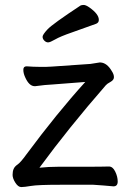

<svg xmlns="http://www.w3.org/2000/svg" viewBox="-20 -739 530 775"><path d="M368.2 -643.1Q319.3 -625 271.2 -608.4Q223.1 -591.8 202.6 -579.8Q182.1 -567.9 174.1 -567.9Q166 -567.9 158.9 -575Q151.9 -582 151.9 -590.6Q151.9 -599.1 171.9 -620.6Q191.9 -642.1 305.2 -716.8Q309.1 -718.8 317.6 -719Q326.2 -719.2 340.8 -709Q378.9 -682.1 378.9 -659.2Q379.4 -647.9 368.2 -643.1ZM291 -65.9Q402.8 -65.9 418.9 -66.9H419.9Q435.1 -66.9 445.1 -46.4Q455.1 -25.9 455.1 -6.3Q455.1 13.2 438 13.2Q397 9.3 356.9 6.8H222.2Q132.3 6.8 105.2 11.5Q78.1 16.1 65.7 16.1Q53.2 16.1 42 -1.5Q30.8 -19 30.8 -33Q30.8 -46.9 34.9 -56.9Q39.1 -66.9 51 -75Q63 -83 86.9 -116.2Q210 -282.2 324.2 -408.2L190.9 -397.9Q165 -397 122.1 -391.1H120.1Q97.2 -391.1 81.1 -428.2Q74.2 -443.4 74.2 -457.3Q74.2 -471.2 86.9 -471.2H88.9Q114.7 -469.2 136.2 -469.2H168Q180.2 -469.2 189 -470.2L345.2 -481L381.8 -486.8H386.2Q412.1 -484.9 431.2 -452.1Q439.9 -439 439.9 -427.5Q439.9 -416 426 -408.4Q412.1 -400.9 407.2 -395Q257.3 -223.1 139.2 -62Q176.3 -65.9 213.9 -65.9Z"/></svg>

Font: LXGW WenKai Screen R
Style: Regular
Weight: 400
Designer: Fontworks Inc.
Version: Version 1.235;May 31, 2022